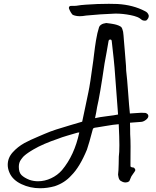

<svg xmlns="http://www.w3.org/2000/svg" viewBox="-20 -956 818 1006"><path d="M595.7 -935.1Q677.7 -930.2 739.7 -897.5Q754.4 -891.1 759.3 -875.5Q761.2 -860.4 745.6 -848.1Q727.5 -846.2 719.7 -854.5Q704.6 -868.7 664.3 -876.7Q624 -884.8 585.4 -884.8Q577.1 -884.8 564.9 -883.8Q552.7 -882.8 545.9 -882.8Q523.4 -882.8 431.2 -874.5Q412.1 -871.1 398.4 -871.1Q377 -871.1 360.8 -878.4Q350.1 -889.6 342.3 -909.2Q339.8 -913.6 341.6 -918.7Q343.3 -923.8 348.6 -924.8Q351.6 -925.3 357.4 -925.3H371.1Q377 -925.3 379.9 -925.8Q405.3 -930.2 431.2 -931.6Q490.7 -936 550.3 -936Q582 -936 595.7 -935.1ZM499 -813.5Q501.5 -820.8 508.5 -825.7Q515.6 -830.6 521 -832Q526.4 -833.5 536.6 -835.4Q539.1 -835 547.4 -834Q555.7 -833 559.1 -832.5Q562.5 -832 569.6 -830.8Q576.7 -829.6 581.1 -828.6Q585.4 -827.6 591.3 -825.9Q597.2 -824.2 602.1 -822Q606.9 -819.8 611.8 -816.9Q615.2 -814.9 617.4 -811.3Q619.6 -807.6 620.6 -804.9Q621.6 -802.2 623 -796.6Q624.5 -791 625 -789.6Q627.4 -773.4 629.4 -742.4Q631.3 -711.4 633.3 -696.8Q633.8 -681.6 637.5 -644Q641.1 -606.4 641.1 -585.9Q646 -546.4 651.4 -470.9Q656.7 -395.5 660.6 -361.3Q675.3 -361.8 692.6 -363.5Q710 -365.2 720.2 -365.2Q733.9 -365.2 742.7 -364.3Q757.3 -358.9 757.3 -348.1Q757.3 -337.9 744.6 -328.1Q731.9 -318.4 719.7 -317.4Q668.5 -314 661.1 -313Q661.6 -301.8 661.9 -280.8Q662.1 -259.8 662.1 -252.9Q664.1 -224.1 664.1 -189Q664.1 -174.8 663.8 -146.5Q663.6 -118.2 663.6 -104V-84Q665.5 -81.5 668.2 -80.3Q670.9 -79.1 675.3 -78.6Q679.7 -78.1 681.6 -77.6Q690.9 -68.4 688.5 -62.5Q686 -56.6 678.5 -46.9Q670.9 -37.1 668.5 -32.2Q666 -28.3 662.8 -19.3Q659.7 -10.3 656.7 -5.9Q648.4 0 638.2 0Q626.5 0 616.2 -6.3Q614.3 -7.3 612.3 -8.5Q610.4 -9.8 609.1 -10.7Q607.9 -11.7 606.7 -13.9Q605.5 -16.1 604.5 -17.3Q603.5 -18.6 602.8 -21.2Q602.1 -23.9 601.6 -25.1Q601.1 -26.4 600.6 -29.5Q600.1 -32.7 599.9 -33.4Q599.6 -34.2 599.1 -37.6Q598.6 -41 598.6 -41.5Q601.1 -60.1 601.8 -95.7Q602.5 -131.3 602.5 -135.3Q605.5 -155.8 605.5 -195.8Q605.5 -233.4 602.1 -305.2Q590.8 -304.7 571.8 -302Q552.7 -299.3 527.1 -294.9Q501.5 -290.5 489.3 -288.6Q487.3 -288.1 480.5 -287.4Q473.6 -286.6 470.2 -284.4Q466.8 -282.2 465.8 -277.3Q446.8 -204.6 435.5 -171.9Q397.5 -80.1 354 -37.1Q319.3 2 267.1 19.5Q228.5 30.3 189.9 30.3Q137.7 30.3 92.3 8.8Q46.9 -12.7 30.3 -49.8Q20.5 -71.3 20.5 -92.3Q20.5 -128.9 46.4 -157.7Q72.3 -186.5 107.9 -206.5Q123 -214.8 141.1 -223.1Q159.2 -231.4 180.7 -240.5Q202.1 -249.5 214.4 -254.9Q242.7 -267.1 273.9 -277.3Q305.2 -287.6 349.1 -300.3Q393.1 -313 410.6 -318.4Q417 -345.7 427.5 -397.9Q438 -450.2 443.4 -474.1Q451.7 -511.7 468.8 -638.7Q469.7 -647 472.9 -672.4Q476.1 -697.8 477.8 -710.4Q479.5 -723.1 482.9 -743.9Q486.3 -764.6 490.2 -781.5Q494.1 -798.3 499 -813.5ZM548.8 -741.2Q544.9 -721.7 538.6 -682.4Q532.2 -643.1 527.8 -623.5Q502.9 -453.1 488.8 -395Q487.8 -389.6 484.4 -368.9Q481 -348.1 478 -336.9Q499.5 -342.3 540.3 -347.2Q581.1 -352.1 598.6 -356Q597.7 -376.5 580.1 -602.1Q578.6 -625 565.4 -741.2Q564.5 -749 557.4 -748.8Q550.3 -748.5 548.8 -741.2ZM373.5 -257.3Q364.3 -254.4 333 -245.4Q301.8 -236.3 285.6 -229.5Q204.6 -202.1 155.8 -173.3Q154.3 -172.4 147 -168Q139.6 -163.6 137.5 -162.1Q135.3 -160.6 128.9 -156.5Q122.6 -152.3 119.9 -150.1Q117.2 -147.9 111.8 -143.8Q106.4 -139.6 103.5 -136.5Q100.6 -133.3 96.9 -128.9Q93.3 -124.5 90.3 -120.1Q78.6 -104.5 78.6 -82Q78.6 -52.7 92.5 -38.8Q106.4 -24.9 134.3 -13.7Q156.2 -6.3 179.2 -6.3Q214.4 -6.3 247.8 -22Q281.2 -37.6 304.7 -64.5Q370.1 -142.6 395.5 -262.2Q388.2 -262.2 373.5 -257.3Z"/></svg>

Font: Avessa
Style: Medium
Weight: 500
Designer: Arman Khorramak
Foundry: Arman Khorramak
Version: Version 1.000; ttfautohint (v1.8.1)